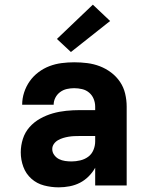

<svg xmlns="http://www.w3.org/2000/svg" viewBox="-20 -795 640 823"><path d="M232 8H231Q200 8 169 0Q138 -8 114.5 -29Q91 -50 80 -80Q69 -110 69 -142Q69 -171 78 -199.5Q87 -228 106.5 -250Q126 -272 152 -286.5Q178 -301 206 -309Q234 -317 263.5 -320Q293 -323 322 -323H388V-338Q388 -355 381.5 -371Q375 -387 362 -398Q349 -409 332 -413Q315 -417 298 -417Q282 -417 266.5 -413.5Q251 -410 238 -400.5Q225 -391 217.5 -376.5Q210 -362 210 -346H75Q75 -373 83.5 -399Q92 -425 107.5 -447Q123 -469 145 -485.5Q167 -502 192 -511.5Q217 -521 244 -524.5Q271 -528 298 -528Q326 -528 354 -524.5Q382 -521 408 -511Q434 -501 456.5 -484Q479 -467 494.5 -444Q510 -421 516.5 -393.5Q523 -366 523 -338V0H388V-76Q377 -56 360 -39Q343 -22 322.5 -11.5Q302 -1 278.5 3.5Q255 8 232 8ZM287 -103Q305 -103 324 -107.5Q343 -112 358 -123Q373 -134 380.5 -152Q388 -170 388 -189V-212H322Q310 -212 298 -211.5Q286 -211 274 -209Q262 -207 250.5 -203.5Q239 -200 228.5 -194Q218 -188 211 -178Q204 -168 204 -156Q204 -142 212.5 -130.5Q221 -119 233 -113Q245 -107 259 -105Q273 -103 287 -103ZM284 -572 224 -628 378 -775 452 -705Z"/></svg>

Font: Iosevka SS04 Heavy Extended
Style: Regular
Weight: 900
Width: 7
Monospace: yes
Designer: Belleve Invis
Foundry: Belleve Invis
Version: Version 19.0.0; ttfautohint (v1.8.4)